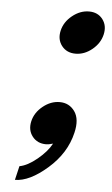

<svg xmlns="http://www.w3.org/2000/svg" viewBox="-51 -555 439 755"><g transform="rotate(5 168.5 -177.5)"><path d="M176.5 -375Q157 -400 165 -435Q173 -470 204 -495Q235 -520 270 -520Q305 -520 324 -495Q343 -470 335 -435Q327 -400 296.5 -375Q266 -350 231 -350Q196 -350 176.5 -375ZM186 -155Q224 -155 245.5 -124.5Q267 -94 254 -40Q235 42 164.5 103.5Q94 165 37 165L50 110Q82 104 119.5 73Q157 42 174 10Q157 15 147 15Q112 15 92.5 -10Q73 -35 81 -70Q89 -105 120 -130Q151 -155 186 -155Z"/></g></svg>

Font: Miedinger
Style: Bold-Italic
Weight: 700
Italic angle: -13°
Version: Version 001.000